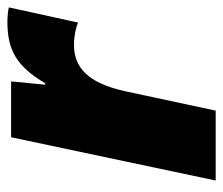

<svg xmlns="http://www.w3.org/2000/svg" viewBox="-62 -541 603 519"><g transform="rotate(-90 239.5 -281.5)"><path d="M11 0H200L252 -243C275 -349 319 -383 378 -383C402 -383 424 -378 438 -372L479 -559C473 -561 454 -563 440 -563C365 -563 320 -539 274 -461H270L279 -553H128Z"/></g></svg>

Font: Noto Sans Black
Style: Italic
Weight: 900
Italic angle: -12°
Designer: Monotype Design Team
Foundry: Monotype Imaging Inc.
Version: Version 2.013